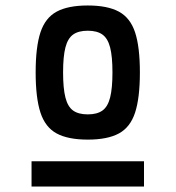

<svg xmlns="http://www.w3.org/2000/svg" viewBox="-20 -834 640 700"><path d="M300 -325Q228 -325 186.5 -347.5Q145 -370 127.5 -423.5Q110 -477 110 -570Q110 -663 127.5 -716Q145 -769 186.5 -791.5Q228 -814 300 -814Q372 -814 413.5 -791.5Q455 -769 472.5 -716Q490 -663 490 -570Q490 -477 472.5 -423.5Q455 -370 413.5 -347.5Q372 -325 300 -325ZM300 -417Q334 -417 353.5 -431Q373 -445 381.5 -478.5Q390 -512 390 -570Q390 -628 381.5 -661Q373 -694 353.5 -708Q334 -722 300 -722Q266 -722 246.5 -708Q227 -694 218.5 -661Q210 -628 210 -570Q210 -512 218.5 -478.5Q227 -445 246.5 -431Q266 -417 300 -417ZM95 -154V-246H505V-154Z"/></svg>

Font: Victor Mono Thin
Style: Bold
Weight: 700
Monospace: yes
Version: Version 1.561;gftools[0.9.30]